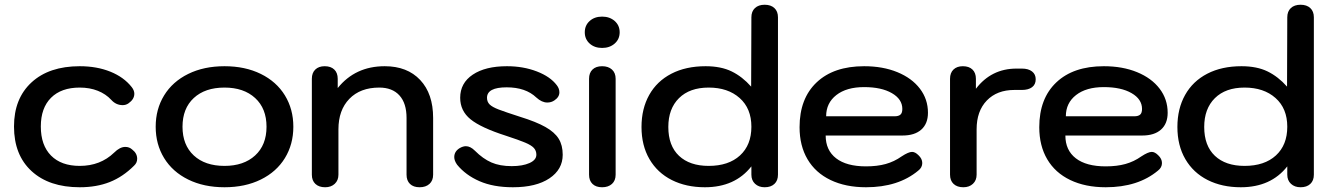

<svg xmlns="http://www.w3.org/2000/svg" viewBox="-20 -779 5609 809"><path d="M39 -246Q39 -364 113 -432Q187 -500 316 -500Q388 -500 445 -477Q502 -454 535 -412Q546 -398 546 -384Q546 -361 522 -344Q511 -336 497 -336Q469 -336 449 -358Q426 -383 392 -396.5Q358 -410 316 -410Q238 -410 195 -367Q152 -324 152 -246Q152 -167 195 -123.5Q238 -80 316 -80Q403 -80 461 -136Q485 -160 508 -160Q525 -160 537 -149Q558 -133 558 -110Q558 -93 545 -81Q498 -34 442.5 -12Q387 10 316 10Q187 10 113 -58Q39 -126 39 -246Z M636 -245Q636 -319 671.5 -377Q707 -435 773 -467.5Q839 -500 926 -500Q1013 -500 1079 -467.5Q1145 -435 1180.5 -377Q1216 -319 1216 -245Q1216 -171 1180.5 -113Q1145 -55 1079 -22.5Q1013 10 926 10Q839 10 773 -22.5Q707 -55 671.5 -113Q636 -171 636 -245ZM1103 -245Q1103 -322 1055 -366Q1007 -410 926 -410Q844 -410 796.5 -366Q749 -322 749 -245Q749 -168 796.5 -124Q844 -80 926 -80Q1007 -80 1055 -124Q1103 -168 1103 -245Z M1294 -43V-447Q1294 -472 1308.5 -486Q1323 -500 1348 -500Q1374 -500 1388.5 -486Q1403 -472 1403 -447V-408Q1477 -500 1601 -500Q1696 -500 1750.5 -442Q1805 -384 1805 -282V-43Q1805 -18 1789.5 -4Q1774 10 1748 10Q1722 10 1707.5 -4Q1693 -18 1693 -43V-282Q1693 -344 1663 -377Q1633 -410 1578 -410Q1498 -410 1452 -362.5Q1406 -315 1406 -234V-43Q1406 -19 1390.5 -4.5Q1375 10 1350 10Q1324 10 1309 -4Q1294 -18 1294 -43Z M1906 -85Q1894 -102 1894 -117Q1894 -141 1917 -155Q1931 -163 1943 -163Q1962 -163 1981 -144Q2015 -110 2050.5 -94.5Q2086 -79 2136 -79Q2182 -79 2211 -92Q2240 -105 2240 -127Q2240 -144 2229.5 -155.5Q2219 -167 2193 -178Q2167 -189 2112 -207Q2006 -241 1962.5 -276.5Q1919 -312 1919 -367Q1919 -429 1972 -464.5Q2025 -500 2116 -500Q2185 -500 2242 -478Q2299 -456 2326 -420Q2337 -406 2337 -390Q2337 -370 2316 -356Q2303 -347 2286 -347Q2263 -347 2240 -368Q2195 -411 2115 -411Q2032 -411 2032 -367Q2032 -350 2043 -339Q2054 -328 2081.5 -317.5Q2109 -307 2171 -287Q2239 -266 2278 -244Q2317 -222 2334 -194.5Q2351 -167 2351 -127Q2351 -65 2295 -27.5Q2239 10 2141 10Q2059 10 2000.5 -15.5Q1942 -41 1906 -85Z M2444 -643Q2444 -672 2464.5 -690.5Q2485 -709 2517 -709Q2549 -709 2570 -690.5Q2591 -672 2591 -643Q2591 -614 2570 -595.5Q2549 -577 2517 -577Q2485 -577 2464.5 -595.5Q2444 -614 2444 -643ZM2462 -43V-447Q2462 -472 2476.5 -486Q2491 -500 2517 -500Q2543 -500 2558.5 -486Q2574 -472 2574 -447V-43Q2574 -18 2558.5 -4Q2543 10 2517 10Q2491 10 2476.5 -4Q2462 -18 2462 -43Z M2683 -244Q2683 -321 2715.5 -379Q2748 -437 2809 -468.5Q2870 -500 2953 -500Q3018 -500 3063 -478Q3108 -456 3145 -414L3146 -706Q3146 -731 3161 -745Q3176 -759 3202 -759Q3228 -759 3243 -745Q3258 -731 3258 -706V-43Q3258 -18 3243 -4Q3228 10 3202 10Q3177 10 3161.5 -4.5Q3146 -19 3146 -43V-78Q3077 10 2950 10Q2871 10 2810.5 -20.5Q2750 -51 2716.5 -108.5Q2683 -166 2683 -244ZM3146 -245Q3146 -322 3096.5 -366Q3047 -410 2966 -410Q2886 -410 2841 -365.5Q2796 -321 2796 -244Q2796 -165 2841 -122.5Q2886 -80 2966 -80Q3050 -80 3098 -124Q3146 -168 3146 -245Z M3349 -243Q3349 -364 3421 -432Q3493 -500 3621 -500Q3700 -500 3761 -475Q3822 -450 3856 -405.5Q3890 -361 3890 -304Q3890 -258 3862 -233Q3834 -208 3783 -208H3459Q3459 -146 3503 -112Q3547 -78 3629 -78Q3676 -78 3712 -88Q3748 -98 3779 -120Q3808 -139 3823 -139Q3836 -139 3850 -125Q3866 -110 3866 -92Q3866 -73 3849 -60Q3765 10 3629 10Q3543 10 3479.5 -20.5Q3416 -51 3382.5 -108Q3349 -165 3349 -243ZM3749 -289Q3766 -289 3774 -296Q3782 -303 3782 -320Q3782 -361 3738 -386.5Q3694 -412 3621 -412Q3547 -412 3504 -378.5Q3461 -345 3461 -289Z M3983 -43V-447Q3983 -472 3997.5 -486Q4012 -500 4037 -500Q4063 -500 4077.5 -486Q4092 -472 4092 -447V-405Q4157 -490 4263 -490H4286Q4313 -490 4328.5 -478Q4344 -466 4344 -445Q4344 -423 4328.5 -411.5Q4313 -400 4286 -400H4254Q4181 -400 4138 -355.5Q4095 -311 4095 -234V-43Q4095 -19 4079.5 -4.5Q4064 10 4039 10Q4013 10 3998 -4Q3983 -18 3983 -43Z M4359 -243Q4359 -364 4431 -432Q4503 -500 4631 -500Q4710 -500 4771 -475Q4832 -450 4866 -405.5Q4900 -361 4900 -304Q4900 -258 4872 -233Q4844 -208 4793 -208H4469Q4469 -146 4513 -112Q4557 -78 4639 -78Q4686 -78 4722 -88Q4758 -98 4789 -120Q4818 -139 4833 -139Q4846 -139 4860 -125Q4876 -110 4876 -92Q4876 -73 4859 -60Q4775 10 4639 10Q4553 10 4489.5 -20.5Q4426 -51 4392.5 -108Q4359 -165 4359 -243ZM4759 -289Q4776 -289 4784 -296Q4792 -303 4792 -320Q4792 -361 4748 -386.5Q4704 -412 4631 -412Q4557 -412 4514 -378.5Q4471 -345 4471 -289Z M4941 -244Q4941 -321 4973.5 -379Q5006 -437 5067 -468.5Q5128 -500 5211 -500Q5276 -500 5321 -478Q5366 -456 5403 -414L5404 -706Q5404 -731 5419 -745Q5434 -759 5460 -759Q5486 -759 5501 -745Q5516 -731 5516 -706V-43Q5516 -18 5501 -4Q5486 10 5460 10Q5435 10 5419.5 -4.5Q5404 -19 5404 -43V-78Q5335 10 5208 10Q5129 10 5068.5 -20.5Q5008 -51 4974.5 -108.5Q4941 -166 4941 -244ZM5404 -245Q5404 -322 5354.5 -366Q5305 -410 5224 -410Q5144 -410 5099 -365.5Q5054 -321 5054 -244Q5054 -165 5099 -122.5Q5144 -80 5224 -80Q5308 -80 5356 -124Q5404 -168 5404 -245Z"/></svg>

Font: Kodchasan SemiBold
Style: Regular
Weight: 600
Version: Version 1.000; ttfautohint (v1.6)